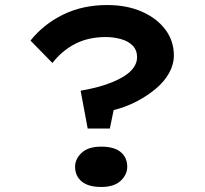

<svg xmlns="http://www.w3.org/2000/svg" viewBox="-20 -731 814 762"><path d="M328 -221 300 -371Q330 -376 361.5 -384Q393 -392 422 -403.5Q451 -415 474 -429.5Q497 -444 510.5 -463Q524 -482 524 -504Q524 -532 506.5 -550Q489 -568 459.5 -576Q430 -584 400 -584Q331 -584 278.5 -557Q226 -530 188 -481L101 -570Q153 -635 230.5 -673Q308 -711 405 -711Q483 -711 542.5 -685Q602 -659 636 -614Q670 -569 670 -511Q670 -475 651 -441Q632 -407 598 -378.5Q564 -350 521.5 -328Q479 -306 431 -294L416 -221ZM278 -69Q278 -100 304 -124.5Q330 -149 382 -149Q433 -149 459 -127.5Q485 -106 485 -69Q485 -38 459 -13.5Q433 11 382 11Q330 11 304 -11Q278 -33 278 -69Z"/></svg>

Font: Lexend Tera Medium
Style: Regular
Weight: 500
Designer: Bonnie Shaver-Troup, Thomas Jockin
Foundry: Lexend
Version: Version 1.007